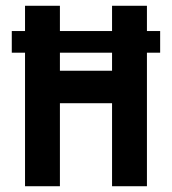

<svg xmlns="http://www.w3.org/2000/svg" viewBox="-20 -645 596 665"><path d="M66.7 0V-462.5H20.8V-537.5H66.7V-625H187.5V-537.5H368.1V-625H488.9V-537.5H534.7V-462.5H488.9V0H368.1V-287.5H187.5V0ZM187.5 -400H368.1V-462.5H187.5Z"/></svg>

Font: Afacad Flux
Style: Regular
Weight: 400
Designer: Kristian Moeller
Foundry: Dicotype
Version: Version 1.100